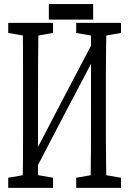

<svg xmlns="http://www.w3.org/2000/svg" viewBox="-20 -848 629 935"><path d="M89.8 66.9Q91.3 5.9 91.8 -55.4Q92.3 -116.7 92.3 -179.7Q92.3 -242.7 92.3 -305.2V-364.3Q92.3 -426.8 92.3 -488.8Q92.3 -550.8 92 -613.3Q91.8 -675.8 89.8 -736.8H167.5Q166 -646 165.5 -552.2Q165 -458.5 165 -364.3V66.9ZM420.9 66.9Q422.4 -23.9 422.9 -119.9Q423.3 -215.8 423.3 -327.6V-736.8H498.5Q497.6 -676.8 496.6 -614.7Q495.6 -552.7 495.6 -490.2Q495.6 -427.7 495.6 -364.3V-305.2Q495.6 -244.1 495.6 -181.6Q495.6 -119.1 496.6 -57.1Q497.6 4.9 498.5 66.9ZM20 66.9V17.6L121.6 0H136.7L238.3 17.6V66.9ZM20 -687.5V-736.8H238.3V-687.5L136.7 -669.9H121.6ZM351.1 66.9V17.6L451.7 0H467.3L569.3 17.6V66.9ZM351.1 -687.5V-736.8H569.3V-687.5L467.3 -669.9H451.7ZM123.5 35.2 113.3 -50.8H122.6L293.9 -379.4L465.8 -706.5L476.1 -618.2H465.8L293.9 -291.5ZM217.8 -752.4V-828.1H433.6V-752.4Z"/></svg>

Font: Scarab Serif
Style: Regular
Weight: 400
Designer: John Roberts
Foundry: Scarab
Version: 1.0